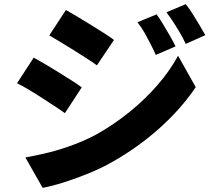

<svg xmlns="http://www.w3.org/2000/svg" viewBox="-20 -843 1040 923"><path d="M733 -774Q748 -753 764.5 -725.5Q781 -698 797 -670.5Q813 -643 824 -620L729 -579Q714 -612 701 -637Q688 -662 674.5 -686Q661 -710 641 -736ZM873 -823Q890 -802 906.5 -775.5Q923 -749 939 -722.5Q955 -696 967 -674L873 -632Q857 -666 842.5 -690Q828 -714 813.5 -736.5Q799 -759 780 -784ZM297 -795Q322 -781 353.5 -762Q385 -743 417.5 -723Q450 -703 479 -684.5Q508 -666 528 -651L446 -529Q425 -544 395.5 -563Q366 -582 335 -601.5Q304 -621 273 -639.5Q242 -658 217 -673ZM102 -86Q159 -96 216.5 -110.5Q274 -125 331.5 -146.5Q389 -168 444 -197Q529 -245 603.5 -305.5Q678 -366 737.5 -434.5Q797 -503 836 -575L921 -424Q850 -319 746.5 -226.5Q643 -134 519 -64Q468 -35 407 -10Q346 15 287.5 33.5Q229 52 185 60ZM142 -566Q168 -552 200 -533Q232 -514 264 -494Q296 -474 324.5 -456Q353 -438 373 -423L292 -299Q270 -315 241.5 -333.5Q213 -352 181.5 -372.5Q150 -393 119 -411.5Q88 -430 62 -443Z"/></svg>

Font: Noto Sans JP Thin ExtraBold
Style: Regular
Weight: 800
Version: Version 2.004-H2;hotconv 1.0.118;makeotfexe 2.5.65603